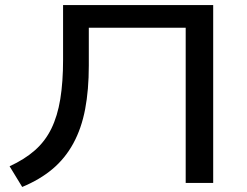

<svg xmlns="http://www.w3.org/2000/svg" viewBox="-20 -725 979 761"><path d="M68 16 18 -66Q77 -93 118 -129Q159 -165 183.5 -215Q208 -265 219 -332.5Q230 -400 230 -488V-705H825V0H716V-615H332V-465Q332 -369 317.5 -292.5Q303 -216 270.5 -156.5Q238 -97 188 -55Q138 -13 68 16Z"/></svg>

Font: Nunito Sans 10pt Expanded Medium
Style: Regular
Weight: 500
Width: 7
Designer: Vernon Adams
Foundry: Vernon Adams
Version: Version 3.101;gftools[0.9.27]